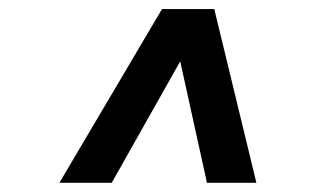

<svg xmlns="http://www.w3.org/2000/svg" viewBox="-20 -706 681 423"><path d="M110.8 -303.2 336.9 -686H452.1L544.9 -303.2H436L377 -570.8L226.1 -303.2Z"/></svg>

Font: Archivo
Style: Bold Italic
Weight: 700
Italic angle: -10°
Designer: Hector Gatti
Foundry: Omnibus-Type
Version: Version 2.001